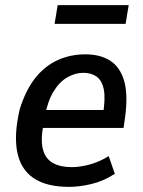

<svg xmlns="http://www.w3.org/2000/svg" viewBox="-20 -720 559 749"><path d="M250 9Q161 9 110.5 -25.5Q60 -60 47 -128Q34 -196 57 -294Q80 -368 117 -415Q154 -462 204 -485Q254 -508 313 -508Q371 -508 409.5 -483.5Q448 -459 464 -405.5Q480 -352 468 -263L462 -221H129L140 -291H400L381 -269Q392 -335 385 -370.5Q378 -406 357 -421Q336 -436 305 -436Q274 -436 243 -418.5Q212 -401 188.5 -362.5Q165 -324 154 -259L150 -237Q138 -176 147 -139Q156 -102 185 -85Q214 -68 261 -68Q291 -68 329 -78Q367 -88 404 -111L428 -42Q383 -13 336 -2Q289 9 250 9ZM193 -627 205 -700H482L470 -627Z"/></svg>

Font: Nunito Sans 7pt Condensed SemiBold
Style: Italic
Weight: 600
Width: 3
Italic angle: -9°
Designer: Vernon Adams
Foundry: Vernon Adams
Version: Version 3.101;gftools[0.9.27]